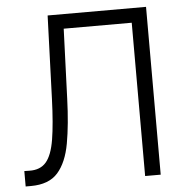

<svg xmlns="http://www.w3.org/2000/svg" viewBox="-52 -778 811 829"><g transform="rotate(-5 353.5 -363.5)"><path d="M25.9 0V-66.8L47.9 -66.4Q95.2 -65.3 120.6 -95Q146 -124.6 157 -191.4Q168 -258.2 171.9 -367.5L184.7 -727.3H611.2V0H543.7V-664.4H248.9L237.6 -362.2Q233.7 -250.4 219.1 -169.2Q204.5 -88.1 165.7 -44Q126.8 0 48.7 0Z"/></g></svg>

Font: Inter UI Light
Style: Regular
Weight: 300
Designer: Rasmus Andersson
Foundry: rsms
Version: 3.2;8d6f07862